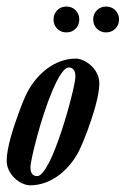

<svg xmlns="http://www.w3.org/2000/svg" viewBox="-72 -553 379 580"><path d="M1 -253.9Q12.7 -282.2 29.8 -304.9Q46.9 -327.6 67.4 -343.5Q87.9 -359.4 110.8 -367.7Q133.8 -376 157.2 -376Q167.5 -376 179.9 -370.4Q192.4 -364.7 203.1 -355Q213.9 -345.2 220.9 -331.3Q228 -317.4 228 -300.8Q228 -286.6 224.6 -268.3Q221.2 -250 215.8 -230.7Q210.4 -211.4 204.1 -192.4Q197.8 -173.3 191.9 -157.5Q186 -141.6 181.4 -130.4Q176.8 -119.1 174.8 -115.2Q163.1 -86.4 146 -64Q128.9 -41.5 108.4 -25.6Q87.9 -9.8 65.2 -1.5Q42.5 6.8 19 6.8Q8.8 6.8 -3.7 1.5Q-16.1 -3.9 -26.9 -13.9Q-37.6 -23.9 -44.7 -37.6Q-51.8 -51.3 -51.8 -67.9Q-51.8 -82.5 -48.3 -100.8Q-44.9 -119.1 -39.6 -138.4Q-34.2 -157.7 -27.8 -176.8Q-21.5 -195.8 -15.6 -211.4Q-9.8 -227.1 -5.4 -238.5Q-1 -250 1 -253.9ZM136.2 -349.1Q125 -349.1 112.1 -329.3Q99.1 -309.6 86.2 -278.8Q73.2 -248 61.3 -211.7Q49.3 -175.3 40.3 -141.6Q31.2 -107.9 25.6 -82.3Q20 -56.6 20 -47.9Q20 -33.7 25.4 -27.3Q30.8 -21 40 -21Q48.3 -21 57.6 -32.5Q66.9 -43.9 76.7 -63Q86.4 -82 95.9 -106.9Q105.5 -131.8 114.3 -158.4Q123 -185.1 130.6 -211.4Q138.2 -237.8 143.8 -260.3Q149.4 -282.7 152.6 -299.1Q155.8 -315.4 155.8 -321.8Q155.8 -335.9 150.4 -342.5Q145 -349.1 136.2 -349.1ZM89.8 -494.1Q89.8 -510.7 100.8 -522Q111.8 -533.2 128.4 -533.2Q145.5 -533.2 156.5 -522Q167.5 -510.7 167.5 -494.1Q167.5 -477.5 156.5 -466.3Q145.5 -455.1 128.4 -455.1Q111.8 -455.1 100.8 -466.3Q89.8 -477.5 89.8 -494.1ZM209.5 -494.1Q209.5 -510.7 220.7 -522Q231.9 -533.2 248.5 -533.2Q265.1 -533.2 276.4 -522Q287.6 -510.7 287.6 -494.1Q287.6 -477.5 276.4 -466.3Q265.1 -455.1 248.5 -455.1Q231.9 -455.1 220.7 -466.3Q209.5 -477.5 209.5 -494.1Z"/></svg>

Font: Romanesco
Style: Regular
Weight: 400
Designer: Astigmatic (AOETI)
Foundry: Astigmatic (AOETI)
Version: Version 1.000